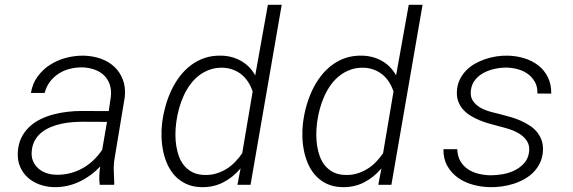

<svg xmlns="http://www.w3.org/2000/svg" viewBox="-20 -770 2388 800"><path d="M395.5 0Q393.1 -19 393.8 -37.8Q394.5 -56.6 397.5 -76.2Q359.4 -36.1 310.1 -12.7Q260.7 10.7 204.1 9.8Q172.4 8.8 144.3 -1.5Q116.2 -11.7 95.5 -30.5Q74.7 -49.3 63.5 -75.9Q52.2 -102.5 54.2 -136.2Q56.2 -169.9 68.8 -195.8Q81.5 -221.7 101.6 -240.7Q121.6 -259.8 147.7 -272.7Q173.8 -285.6 202.6 -293.2Q231.4 -300.8 261.2 -304.2Q291 -307.6 319.3 -307.6L433.1 -307.1L441.9 -367.7Q444.8 -396.5 437 -418.7Q429.2 -440.9 413.1 -456.3Q397 -471.7 374 -480Q351.1 -488.3 323.7 -489.3Q296.9 -489.7 271.5 -483.4Q246.1 -477.1 225.1 -463.6Q204.1 -450.2 188.5 -429.9Q172.9 -409.7 166 -382.8H108.9Q115.2 -421.9 136.7 -451.2Q158.2 -480.5 188.5 -500Q218.8 -519.5 255.4 -529.1Q292 -538.6 329.1 -538.1Q367.2 -537.1 400.1 -525.4Q433.1 -513.7 456.5 -491.7Q480 -469.7 491.9 -438.2Q503.9 -406.7 500 -366.2L457.5 -110.4Q453.1 -83.5 454.1 -58.1Q455.1 -32.7 456.1 -6.3L455.6 0ZM212.9 -42Q242.7 -41 270.5 -47.9Q298.3 -54.7 323 -68.4Q347.7 -82 368.7 -101.8Q389.6 -121.6 405.8 -146L425.8 -262.2L326.7 -262.7Q305.7 -262.7 282.5 -261Q259.3 -259.3 236.3 -254.4Q213.4 -249.5 191.9 -240.7Q170.4 -231.9 153.6 -218.5Q136.7 -205.1 125.7 -186Q114.7 -167 112.3 -141.1Q109.9 -117.7 117.4 -99.6Q125 -81.5 138.9 -68.8Q152.8 -56.2 172.1 -49.3Q191.4 -42.5 212.9 -42Z M656.7 -266.1Q661.1 -298.8 670.7 -331.8Q680.2 -364.7 694.8 -395.5Q709.5 -426.3 729.7 -452.6Q750 -479 775.9 -498.5Q801.8 -518.1 833.3 -528.6Q864.7 -539.1 902.3 -538.1Q947.3 -537.1 984.1 -516.4Q1021 -495.6 1043.5 -456.1L1096.2 -750H1153.8L1023.9 0H969.2L982.4 -68.4Q950.7 -30.8 909.4 -9.8Q868.2 11.2 817.9 9.8Q783.2 8.8 756.6 -3.4Q730 -15.6 710.9 -35.4Q691.9 -55.2 679.4 -81.3Q667 -107.4 660.6 -136.7Q654.3 -166 653.1 -196.5Q651.9 -227.1 655.3 -255.9ZM713.9 -255.9Q710.9 -233.4 710.9 -209Q710.9 -184.6 714.6 -161.1Q718.3 -137.7 726.3 -116.5Q734.4 -95.2 748.3 -78.9Q762.2 -62.5 782.5 -52.2Q802.7 -42 831.1 -41Q856.4 -40 879.4 -46.6Q902.3 -53.2 922.1 -65.2Q941.9 -77.1 958.7 -94.2Q975.6 -111.3 989.3 -131.8L1032.7 -388.7Q1025.9 -409.7 1014.4 -427.7Q1002.9 -445.8 987.3 -458.7Q971.7 -471.7 952.1 -479.2Q932.6 -486.8 909.7 -487.8Q878.9 -488.8 853.8 -479.7Q828.6 -470.7 808.3 -454.8Q788.1 -439 772.2 -417.2Q756.3 -395.5 745.1 -370.6Q733.9 -345.7 726.3 -318.8Q718.8 -292 715.3 -266.1Z M1243.7 -266.1Q1248 -298.8 1257.6 -331.8Q1267.1 -364.7 1281.7 -395.5Q1296.4 -426.3 1316.7 -452.6Q1336.9 -479 1362.8 -498.5Q1388.7 -518.1 1420.2 -528.6Q1451.7 -539.1 1489.3 -538.1Q1534.2 -537.1 1571 -516.4Q1607.9 -495.6 1630.4 -456.1L1683.1 -750H1740.7L1610.8 0H1556.2L1569.3 -68.4Q1537.6 -30.8 1496.3 -9.8Q1455.1 11.2 1404.8 9.8Q1370.1 8.8 1343.5 -3.4Q1316.9 -15.6 1297.9 -35.4Q1278.8 -55.2 1266.4 -81.3Q1253.9 -107.4 1247.6 -136.7Q1241.2 -166 1240 -196.5Q1238.8 -227.1 1242.2 -255.9ZM1300.8 -255.9Q1297.9 -233.4 1297.9 -209Q1297.9 -184.6 1301.5 -161.1Q1305.2 -137.7 1313.2 -116.5Q1321.3 -95.2 1335.2 -78.9Q1349.1 -62.5 1369.4 -52.2Q1389.6 -42 1418 -41Q1443.4 -40 1466.3 -46.6Q1489.3 -53.2 1509 -65.2Q1528.8 -77.1 1545.7 -94.2Q1562.5 -111.3 1576.2 -131.8L1619.6 -388.7Q1612.8 -409.7 1601.3 -427.7Q1589.8 -445.8 1574.2 -458.7Q1558.6 -471.7 1539.1 -479.2Q1519.5 -486.8 1496.6 -487.8Q1465.8 -488.8 1440.7 -479.7Q1415.5 -470.7 1395.3 -454.8Q1375 -439 1359.1 -417.2Q1343.3 -395.5 1332 -370.6Q1320.8 -345.7 1313.2 -318.8Q1305.7 -292 1302.2 -266.1Z M2184.6 -137.7Q2187.5 -164.6 2175.5 -182.6Q2163.6 -200.7 2143.8 -212.9Q2124 -225.1 2100.3 -232.4Q2076.7 -239.7 2056.6 -244.6Q2037.6 -249.5 2017.1 -255.4Q1996.6 -261.2 1976.8 -269.5Q1957 -277.8 1939.7 -288.6Q1922.4 -299.3 1909.4 -314Q1896.5 -328.6 1889.4 -347.4Q1882.3 -366.2 1883.8 -390.6Q1885.3 -416.5 1895.3 -437.5Q1905.3 -458.5 1921.1 -475.1Q1937 -491.7 1957.5 -503.7Q1978 -515.6 2001 -523.4Q2023.9 -531.2 2047.6 -534.9Q2071.3 -538.6 2093.8 -538.1Q2129.9 -537.6 2163.3 -527.6Q2196.8 -517.6 2222.2 -498Q2247.6 -478.5 2262.5 -449Q2277.3 -419.4 2276.9 -379.9L2219.2 -380.4Q2220.2 -407.2 2209.5 -427.2Q2198.7 -447.3 2180.9 -460.7Q2163.1 -474.1 2139.6 -481Q2116.2 -487.8 2091.8 -488.3Q2068.8 -488.8 2043.7 -483.6Q2018.6 -478.5 1996.8 -467.3Q1975.1 -456.1 1960 -437.5Q1944.8 -418.9 1941.9 -392.6Q1939 -366.2 1950.9 -349.1Q1962.9 -332 1982.4 -321Q2002 -310.1 2025.1 -304Q2048.3 -297.9 2068.4 -293Q2087.9 -288.1 2108.9 -282Q2129.9 -275.9 2149.7 -267.1Q2169.4 -258.3 2187 -246.8Q2204.6 -235.4 2217.3 -220Q2230 -204.6 2236.8 -185.1Q2243.7 -165.5 2242.2 -141.1Q2240.7 -113.8 2230.2 -91.8Q2219.7 -69.8 2203.4 -53Q2187 -36.1 2165.3 -23.9Q2143.6 -11.7 2119.9 -4.2Q2096.2 3.4 2071 6.8Q2045.9 10.3 2022.5 9.8Q1986.3 9.3 1951.2 -0.2Q1916 -9.8 1888.4 -29.3Q1860.8 -48.8 1844 -78.4Q1827.1 -107.9 1827.6 -148.4H1885.3Q1886.2 -119.1 1898.2 -98.6Q1910.2 -78.1 1929.4 -65.2Q1948.7 -52.2 1973.4 -46.1Q1998 -40 2024.4 -39.6Q2047.9 -39.6 2074.7 -44.2Q2101.6 -48.8 2124.8 -60.3Q2147.9 -71.8 2164.6 -90.8Q2181.2 -109.9 2184.6 -137.7Z"/></svg>

Font: Roboto Mono Light
Style: Italic
Weight: 300
Designer: Google
Version: Version 2.000985; 2015; ttfautohint (v1.3)